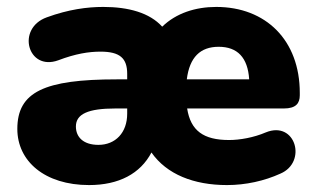

<svg xmlns="http://www.w3.org/2000/svg" viewBox="-20 -523 910 554"><path d="M237 11C323 11 385 -22 417 -83C461 -20 539 11 635 11C689 11 743 -1 789 -22C867 -55 833 -176 747 -141C712 -126 672 -119 641 -119C567 -119 530 -146 520 -210H799C834 -210 845 -225 845 -248V-255C845 -407 747 -503 604 -503C544 -503 488 -485 448 -446C412 -486 351 -503 278 -503C232 -503 178 -496 115 -473C26 -441 60 -317 148 -349C198 -368 236 -374 270 -374C326 -374 347 -355 347 -310V-294H317C108 -294 30 -258 30 -151C30 -58 109 11 237 11ZM611 -388C665 -388 695 -357 699 -294H519C527 -358 558 -388 611 -388ZM264 -105C221 -105 199 -127 199 -158C199 -194 234 -210 313 -210H347V-195C347 -140 313 -105 264 -105Z"/></svg>

Font: Nunito Black
Style: Regular
Weight: 900
Designer: Vernon Adams
Foundry: Vernon Adams
Version: Version 3.602